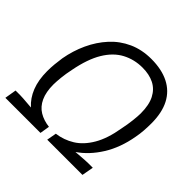

<svg xmlns="http://www.w3.org/2000/svg" viewBox="-178 -862 1025 1025"><g transform="rotate(45 335.0 -349.0)"><path d="M-1 0 10 -66H44Q53 -66 68 -65Q83 -64 100.5 -62.5Q118 -61 132 -60Q95 -93 75.5 -142.5Q56 -192 56 -258Q56 -285 58.5 -311.5Q61 -338 65 -364Q77 -432 105 -492.5Q133 -553 175.5 -599.5Q218 -646 275.5 -672Q333 -698 404 -698Q482 -698 536.5 -670.5Q591 -643 619 -589Q647 -535 647 -454Q647 -426 645 -399Q643 -372 638 -346Q621 -248 575.5 -175Q530 -102 468 -60Q483 -61 501 -62.5Q519 -64 535 -65Q551 -66 559 -66H593L581 0H315L325 -55Q379 -62 425 -90.5Q471 -119 504.5 -176Q538 -233 553 -323Q557 -342 560 -360.5Q563 -379 565 -396.5Q567 -414 568 -428.5Q569 -443 569 -452Q569 -516 548.5 -555.5Q528 -595 491 -613.5Q454 -632 403 -632Q341 -632 289 -604.5Q237 -577 200.5 -516.5Q164 -456 145 -357Q141 -338 138 -320Q135 -302 133.5 -286Q132 -270 131 -256.5Q130 -243 130 -232Q130 -175 147.5 -137Q165 -99 197.5 -79.5Q230 -60 273 -55L264 0Z"/></g></svg>

Font: Archivo SemiCondensed Light
Style: Italic
Weight: 300
Width: 4
Italic angle: -10°
Designer: Hector Gatti
Foundry: Omnibus-Type
Version: Version 2.001